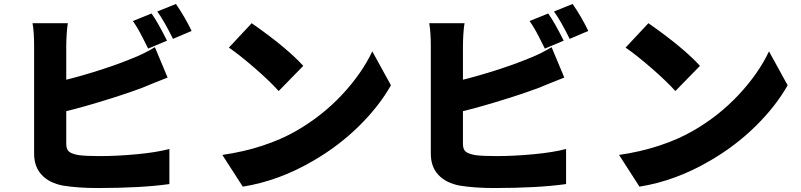

<svg xmlns="http://www.w3.org/2000/svg" viewBox="-20 -893 4040 968"><path d="M822 -688 727 -648Q723 -656 698.5 -704.5Q674 -753 650 -787L744 -825Q776 -780 822 -688ZM946 -737 852 -697Q808 -787 773 -835L867 -873Q912 -808 946 -737ZM314 -659V-606V-520V-418V-315V-226V-168Q314 -140 328 -128.5Q342 -117 376 -111Q412 -106 482 -106Q571 -106 671 -115.5Q771 -125 834 -142V35Q692 55 472 55Q374 55 299 43Q229 30 190.5 -11Q152 -52 152 -118V-196V-299V-411V-517V-605V-659Q152 -733 144 -776H322Q318 -753 316 -719Q314 -685 314 -659ZM640 -596Q703 -620 761 -655L825 -502L757 -475Q762 -477 696 -450Q605 -416 477 -377.5Q349 -339 244 -316L243 -474Q342 -496 449.5 -529Q557 -562 640 -596Z M1509 -561 1385 -434Q1338 -486 1263.5 -550.5Q1189 -615 1134 -653L1249 -776Q1424 -654 1509 -561ZM1475 -234Q1605 -309 1704.5 -415.5Q1804 -522 1857 -634L1951 -463Q1891 -357 1790 -257.5Q1689 -158 1562 -84Q1387 19 1204 48L1101 -112Q1207 -127 1303 -158.5Q1399 -190 1475 -234Z M2822 -688 2727 -648Q2723 -656 2698.5 -704.5Q2674 -753 2650 -787L2744 -825Q2776 -780 2822 -688ZM2946 -737 2852 -697Q2808 -787 2773 -835L2867 -873Q2912 -808 2946 -737ZM2314 -659V-606V-520V-418V-315V-226V-168Q2314 -140 2328 -128.5Q2342 -117 2376 -111Q2412 -106 2482 -106Q2571 -106 2671 -115.5Q2771 -125 2834 -142V35Q2692 55 2472 55Q2374 55 2299 43Q2229 30 2190.5 -11Q2152 -52 2152 -118V-196V-299V-411V-517V-605V-659Q2152 -733 2144 -776H2322Q2318 -753 2316 -719Q2314 -685 2314 -659ZM2640 -596Q2703 -620 2761 -655L2825 -502L2757 -475Q2762 -477 2696 -450Q2605 -416 2477 -377.5Q2349 -339 2244 -316L2243 -474Q2342 -496 2449.5 -529Q2557 -562 2640 -596Z M3509 -561 3385 -434Q3338 -486 3263.5 -550.5Q3189 -615 3134 -653L3249 -776Q3424 -654 3509 -561ZM3475 -234Q3605 -309 3704.5 -415.5Q3804 -522 3857 -634L3951 -463Q3891 -357 3790 -257.5Q3689 -158 3562 -84Q3387 19 3204 48L3101 -112Q3207 -127 3303 -158.5Q3399 -190 3475 -234Z"/></svg>

Font: Merged Yaku Han JP Black
Style: Regular
Weight: 900
Designer: Ryoko NISHIZUKA 西塚涼子 (kana, bopomofo & ideographs); Paul D. Hunt (Latin, Greek & Cyrillic); Sandoll Communications 산돌커뮤니
Foundry: Adobe
Version: Version 2.004